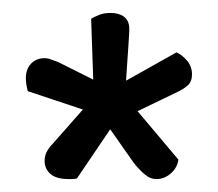

<svg xmlns="http://www.w3.org/2000/svg" viewBox="-20 -716 337 297"><path d="M146 -582 167 -527 23 -575Q20 -586 20 -595Q20 -609 28 -617.5Q36 -626 49 -626Q54 -626 59 -624Q64 -622 70 -620ZM179 -558 99 -440Q95 -439 92 -439Q89 -439 86 -439Q67 -439 58 -447Q49 -455 49 -467Q49 -475 52.5 -481.5Q56 -488 61 -493L113 -552ZM135 -538 160 -583 256 -469Q254 -456 244 -447.5Q234 -439 222 -439Q212 -439 203 -447Q194 -455 187 -464ZM123 -562 253 -635Q262 -631 269.5 -622Q277 -613 277 -601Q277 -590 270.5 -584Q264 -578 253 -573L168 -532ZM174 -567 126 -540 121 -687Q126 -690 133.5 -693Q141 -696 151 -696Q164 -696 172 -690Q180 -684 180 -671Q180 -665 178.5 -643.5Q177 -622 175.5 -599.5Q174 -577 174 -567Z"/></svg>

Font: Baloo Bhaina 2
Style: Regular
Weight: 400
Designer: Yesha Goshar, Manish Minz, Shuchita Grover and Ek Type
Foundry: Ek Type
Version: Version 1.700